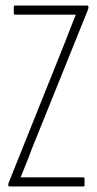

<svg xmlns="http://www.w3.org/2000/svg" viewBox="-20 -675 352 695"><path d="M15 0Q10 0 10 -5V-7Q10 -11 12 -15L216 -524Q226 -549 235 -573Q244 -597 254 -621V-622Q237 -622 218 -622Q199 -622 181 -622H34Q30 -622 30 -627V-650Q30 -655 34 -655H295Q300 -655 300 -650V-648Q300 -646 299.5 -643.5Q299 -641 298 -639L94 -133Q85 -108 75 -83.5Q65 -59 55 -34V-33Q74 -33 90 -33Q106 -33 124 -33H282Q286 -33 286 -28V-5Q286 0 282 0Z"/></svg>

Font: Sofia Sans Extra Condensed ExtraLight
Style: Regular
Weight: 250
Designer: Botio Nikoltchev, Ani Petrova
Foundry: lettersoup
Version: Version 4.101